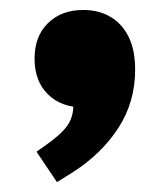

<svg xmlns="http://www.w3.org/2000/svg" viewBox="-20 -207 332 385"><path d="M94.2 158.2 53.2 97.2 67.9 86.9Q101.6 63.5 114.3 45.9Q127 28.3 127 4.9V-14.2L146.5 8.3Q102.5 8.3 75.9 -18.1Q49.3 -44.4 49.3 -89.4Q49.3 -134.3 76.2 -160.6Q103 -187 147 -187Q178.2 -187 201.4 -173.3Q224.6 -159.7 237.8 -133.3Q251 -106.9 251 -67.4Q251 -2.4 217.3 49.6Q183.6 101.6 125.5 138.7Z"/></svg>

Font: Schibsted Grotesk
Style: Bold
Weight: 700
Designer: Bakken & Baeck AS, Henrik Kongsvoll
Foundry: Schibsted ASA
Version: Version 1.100;gftools[0.9.25]